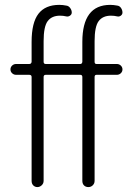

<svg xmlns="http://www.w3.org/2000/svg" viewBox="-20 -760 540 780"><path d="M44.9 -456.1Q36.1 -456.1 29.3 -462.4Q22.5 -468.8 22.5 -478Q22.5 -487.3 29.3 -493.7Q36.1 -500 44.9 -500H98.6Q107.4 -500 108.4 -508.8V-589.8Q108.4 -668 136.2 -704.1Q164.1 -740.2 220.7 -740.2Q235.4 -740.2 249 -737.3Q258.8 -736.3 265.1 -727.5Q271.5 -718.8 271.5 -709Q271.5 -701.2 264.2 -696.3Q256.8 -691.4 249 -693.4Q237.3 -696.3 223.6 -696.3Q190.4 -696.3 173.8 -674.3Q157.2 -652.3 157.2 -592.8V-508.8Q157.2 -500 166 -500H305.7Q313.5 -500 314.5 -508.8V-589.8Q314.5 -740.2 427.7 -740.2Q441.4 -740.2 456.1 -737.3Q465.8 -736.3 471.7 -727.5Q477.5 -718.8 477.5 -709Q477.5 -701.2 470.7 -696.3Q463.9 -691.4 456.1 -693.4Q444.3 -696.3 430.7 -696.3Q397.5 -696.3 380.9 -674.3Q364.3 -652.3 364.3 -592.8V-508.8Q364.3 -500 372.1 -500H455.1Q463.9 -500 470.7 -493.7Q477.5 -487.3 477.5 -478Q477.5 -468.8 470.7 -462.4Q463.9 -456.1 455.1 -456.1H372.1Q364.3 -456.1 364.3 -447.3V-25.4Q364.3 -14.6 356.9 -7.3Q349.6 0 338.9 0Q328.1 0 321.3 -6.8Q314.5 -13.7 314.5 -25.4V-447.3Q314.5 -456.1 305.7 -456.1H166Q157.2 -456.1 157.2 -447.3V-25.4Q157.2 -14.6 149.4 -7.3Q141.6 0 131.8 0Q122.1 0 115.2 -6.8Q108.4 -13.7 108.4 -25.4V-447.3Q108.4 -456.1 98.6 -456.1Z"/></svg>

Font: Rounded Mgen+ 2m light
Style: Regular
Weight: 200
Designer: [Source Han Sans]
Ryoko NISHIZUKA  (kana & ideographs); Paul D. Hunt (Latin, Greek & Cyrillic); Wenlong ZHANG  (bopomofo
Version: Version 1.059.20150602